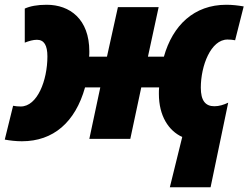

<svg xmlns="http://www.w3.org/2000/svg" viewBox="-40 -583 1043 806"><path d="M725 -8 673 203H844L918 -152C899 -143 880 -137 860 -137C822 -137 803 -161 803 -215C803 -307 845 -417 915 -417C927 -417 937 -416 947 -414L983 -556C960 -560 936 -563 910 -563C775 -563 685 -477 648 -345H581L626 -553H455L409 -345H334C335 -352 335 -360 335 -367C335 -503 253 -563 156 -563C116 -563 86 -557 64 -547V-404C82 -411 99 -416 115 -416C145 -416 159 -393 159 -346C159 -246 117 -136 47 -136C35 -136 26 -137 15 -139L-20 3C2 7 26 10 52 10C184 10 276 -70 317 -216H381L335 0H507L553 -216H628C627 -206 627 -198 627 -189C627 -96 668 -34 725 -8Z"/></svg>

Font: Noto Sans SemiCondensed Black
Style: Italic
Weight: 900
Width: 4
Italic angle: -12°
Designer: Monotype Design Team
Foundry: Monotype Imaging Inc.
Version: Version 2.013